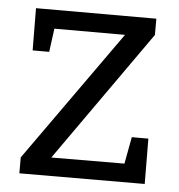

<svg xmlns="http://www.w3.org/2000/svg" viewBox="-44 -571 571 612"><g transform="rotate(5 241.5 -264.5)"><path d="M387 -146H440L441 -1L40 0V-51L337 -469H111L101 -394H48L47 -529H432V-477L137 -59L371 -60Z"/></g></svg>

Font: Bitter Pro
Style: Regular
Weight: 400
Designer: Sol Matas, and Bitter project Authors
Foundry: Sol Matas
Version: Version 1.010